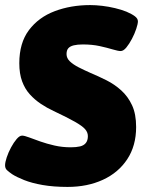

<svg xmlns="http://www.w3.org/2000/svg" viewBox="-40 -728 563 756"><path d="M226 8Q171 8 128 0.5Q85 -7 55 -19Q25 -31 8 -42Q-5 -51 -12.5 -58Q-20 -65 -20 -77Q-20 -89 -13.5 -108.5Q-7 -128 3.5 -147.5Q14 -167 25.5 -180.5Q37 -194 47 -194Q56 -194 74.5 -187Q93 -180 118.5 -171Q144 -162 174.5 -155Q205 -148 239 -148Q260 -148 275 -151.5Q290 -155 298 -165Q306 -175 306 -192Q306 -207 295 -219.5Q284 -232 255 -248.5Q226 -265 171 -291Q145 -303 121 -319Q97 -335 77.5 -356.5Q58 -378 47 -408Q36 -438 36 -479Q36 -559 74 -609.5Q112 -660 175.5 -684Q239 -708 315 -708Q337 -708 362.5 -705Q388 -702 413 -696Q438 -690 458 -682Q479 -673 491 -664Q503 -655 503 -644Q503 -634 496.5 -614.5Q490 -595 479.5 -575Q469 -555 457.5 -541Q446 -527 435 -527Q425 -527 403.5 -533.5Q382 -540 352.5 -546.5Q323 -553 286 -553Q265 -553 250.5 -549.5Q236 -546 229 -538Q222 -530 222 -515Q222 -499 235 -486.5Q248 -474 269.5 -463Q291 -452 316 -441Q347 -428 379 -412Q411 -396 437.5 -372Q464 -348 480 -313.5Q496 -279 496 -228Q496 -154 461 -101Q426 -48 365 -20Q304 8 226 8Z"/></svg>

Font: Asap Black
Style: Italic
Weight: 900
Italic angle: -6°
Designer: Pablo Cosgaya
Foundry: Omnibus-Type
Version: Version 3.001